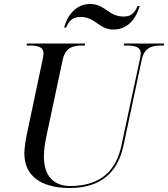

<svg xmlns="http://www.w3.org/2000/svg" viewBox="-20 -932 842 962"><path d="M550 -784C621 -784 663 -841 680 -902H670C657 -875 643 -849 601 -849C521 -849 508 -912 432 -912C360 -912 318 -855 301 -794H311C324 -821 338 -847 382 -847C461 -847 473 -784 550 -784ZM329 10C488 10 571 -71 599 -204L690 -632C703 -695 744 -704 788 -704H801L802 -714H602L600 -704H613C655 -704 685 -698 685 -664C685 -658 683 -644 681 -636L589 -206C565 -90 497 0 332 0C247 0 200 -53 200 -147C200 -182 205 -213 212 -247L294 -632C307 -695 348 -704 392 -704H405L406 -714H115L113 -704H126C168 -704 198 -698 198 -664C198 -658 196 -644 194 -636L113 -252C108 -229 102 -184 102 -163C102 -53 183 10 329 10Z"/></svg>

Font: Noto Serif Display
Style: Italic
Weight: 400
Italic angle: -12°
Designer: Monotype Design Team
Foundry: Monotype Imaging Inc.
Version: Version 2.009